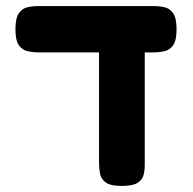

<svg xmlns="http://www.w3.org/2000/svg" viewBox="-20 -605 637 634"><path d="M382 9Q346 9 330 -2Q314 -13 310.5 -30.5Q307 -48 307 -68V-432H108Q89 -432 71 -436Q53 -440 42 -456Q31 -472 31 -508Q31 -545 42 -561Q53 -577 70.5 -581Q88 -585 107 -585H487Q506 -585 523.5 -581Q541 -577 552 -561Q563 -545 563 -508Q563 -472 552 -456Q541 -440 523.5 -436Q506 -432 486 -432H458V-61Q458 -43 454 -27Q450 -11 434 -1Q418 9 382 9Z"/></svg>

Font: Fredoka SemiBold
Style: Regular
Weight: 600
Designer: Ben Nathan
Foundry: Milena B. Brandão, Ben Nathan
Version: Version 2.001